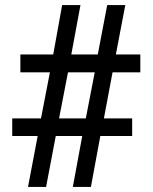

<svg xmlns="http://www.w3.org/2000/svg" viewBox="-20 -734 599 754"><path d="M90 0 128 -200H28V-269H141L176 -450H60V-520H189L224 -714H296L260 -520H364L401 -714H472L435 -520H531V-450H422L388 -269H499V-200H374L337 0H266L303 -200H199L161 0ZM212 -269H317L352 -450H247Z"/></svg>

Font: Noto Naskh Arabic UI
Style: Regular
Weight: 400
Designer: Monotype Design Team, David Williams, Mohamad Dakak and Nizar Qandah
Foundry: Monotype Imaging Inc.
Version: Version 2.014